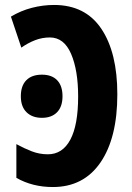

<svg xmlns="http://www.w3.org/2000/svg" viewBox="-20 -744 534 774"><path d="M193 10Q111 10 46 -27V-163Q77 -146 108 -134Q139 -122 173 -122Q232 -122 263.5 -181Q295 -240 295 -355Q295 -461 266.5 -527Q238 -593 181 -593Q150 -593 121.5 -582Q93 -571 66 -552L24 -677Q64 -701 108.5 -712.5Q153 -724 198 -724Q324 -724 388.5 -628Q453 -532 453 -364Q453 -188 385 -89Q317 10 193 10ZM64 -356Q64 -398 86 -420.5Q108 -443 149 -443Q189 -443 210.5 -420.5Q232 -398 232 -356Q232 -314 210 -291.5Q188 -269 149 -269Q110 -269 87 -291.5Q64 -314 64 -356Z"/></svg>

Font: Noto Sans ExtraCondensed ExtraBold
Style: Regular
Weight: 800
Width: 2
Designer: Monotype Design Team
Foundry: Monotype Imaging Inc.
Version: Version 2.013; ttfautohint (v1.8.4.7-5d5b)